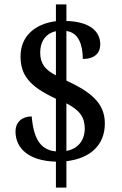

<svg xmlns="http://www.w3.org/2000/svg" viewBox="-20 -780 559 879"><path d="M236 -40V79H284V-42C394 -55 460 -116 460 -215C460 -309 394 -360 284 -411V-638C342 -631 359 -570 359 -510C412 -510 439 -536 439 -577C439 -635 393 -681 284 -684V-760H236V-683C140 -671 74 -614 74 -522C74 -436 115 -384 236 -328V-87C158 -93 133 -158 125 -247C81 -247 51 -221 51 -178C51 -100 113 -43 236 -40ZM236 -637V-435C188 -460 164 -487 164 -540C164 -591 191 -628 236 -637ZM284 -89V-307C344 -276 368 -244 368 -192C368 -138 338 -99 284 -89Z"/></svg>

Font: Noto Serif Ethiopic SemiCondensed Medium
Style: Regular
Weight: 500
Width: 4
Designer: Monotype Design Team
Foundry: Monotype Imaging Inc.
Version: Version 2.102